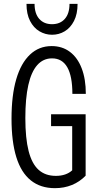

<svg xmlns="http://www.w3.org/2000/svg" viewBox="-20 -970 521 1000"><path d="M266 10Q191 10 140.5 -30.5Q90 -71 65 -151.5Q40 -232 40 -352Q40 -473 64.5 -557Q89 -641 136 -685.5Q183 -730 249 -730Q304 -730 344 -700Q384 -670 405.5 -614Q427 -558 427 -481H357Q357 -573 330.5 -619.5Q304 -666 251 -666Q205 -666 174 -631Q143 -596 127.5 -527Q112 -458 112 -355Q112 -250 129 -183.5Q146 -117 181 -85.5Q216 -54 271 -54Q298 -54 319.5 -61.5Q341 -69 356 -83L426 -55Q395 -23 354.5 -6.5Q314 10 266 10ZM356 -69V-344L387 -313H246V-375H426V-55ZM251 -789Q216 -789 185.5 -807Q155 -825 136.5 -861Q118 -897 118 -950H160Q160 -899 184.5 -871.5Q209 -844 251 -844Q293 -844 317.5 -871.5Q342 -899 342 -950H384Q384 -897 365.5 -861Q347 -825 317 -807Q287 -789 251 -789Z"/></svg>

Font: Instrument Sans Condensed
Style: Regular
Weight: 400
Width: 3
Designer: Rodrigo Fuenzalida
Foundry: fragTYPE
Version: Version 1.000;gftools[0.9.28]